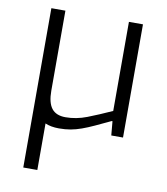

<svg xmlns="http://www.w3.org/2000/svg" viewBox="-84 -611 786 902"><g transform="rotate(10 308.5 -160.0)"><path d="M88 -540H155V-158Q155 -101 176 -74Q197 -47 242 -47Q293 -47 343.5 -66.5Q394 -86 458 -115V-540H525V0H469L463 -67H459Q417 -47 385.5 -32.5Q354 -18 327.5 -8.5Q301 1 276 5.5Q251 10 221 10Q182 10 155 -2V220H88Z"/></g></svg>

Font: Plata Sans Light
Style: Regular
Weight: 300
Designer: Pablo Impallari, Andres Torresi, & Cristiano Sobral
Foundry: Pablo Impallari, Andres Torresi, & Cristiano Sobral
Version: Version 1.00;December 28, 2019;FontCreator 12.0.0.2547 64-bi